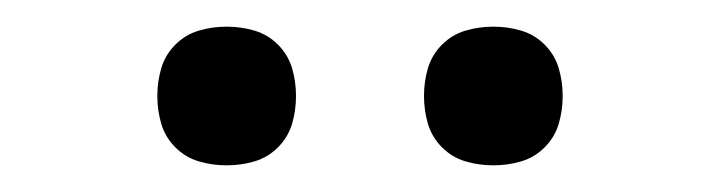

<svg xmlns="http://www.w3.org/2000/svg" viewBox="-20 -742 540 144"><path d="M350 -618Q339 -618 329 -621Q319 -624 311.5 -631.5Q304 -639 301 -649Q298 -659 298 -670Q298 -681 301 -691Q304 -701 311.5 -708.5Q319 -716 329 -719Q339 -722 350 -722Q361 -722 371 -719Q381 -716 388.5 -708.5Q396 -701 399 -691Q402 -681 402 -670Q402 -659 399 -649Q396 -639 388.5 -631.5Q381 -624 371 -621Q361 -618 350 -618ZM150 -618Q139 -618 129 -621Q119 -624 111.5 -631.5Q104 -639 101 -649Q98 -659 98 -670Q98 -681 101 -691Q104 -701 111.5 -708.5Q119 -716 129 -719Q139 -722 150 -722Q161 -722 171 -719Q181 -716 188.5 -708.5Q196 -701 199 -691Q202 -681 202 -670Q202 -659 199 -649Q196 -639 188.5 -631.5Q181 -624 171 -621Q161 -618 150 -618Z"/></svg>

Font: Iosevka SS18 Light
Style: Regular
Weight: 300
Monospace: yes
Designer: Belleve Invis
Foundry: Belleve Invis
Version: Version 25.1.1; ttfautohint (v1.8.4)